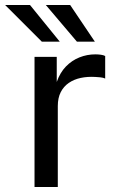

<svg xmlns="http://www.w3.org/2000/svg" viewBox="-61 -743 471 763"><path d="M76.2 0V-517H164.5V-417.3Q177.5 -454.5 201 -478.8Q224.6 -503 254.8 -515Q285.1 -527 317.7 -527Q329 -527 339.9 -525.5Q350.8 -524 357 -520.4V-430.9Q349.6 -434.4 337.8 -435.7Q326.1 -437 318 -437.2Q287.1 -439.1 260.1 -433.4Q233.1 -427.7 212.5 -413.6Q191.9 -399.5 180.3 -376.7Q168.7 -353.8 168.7 -321.5V0ZM217.9 -723 315.9 -577.5H244.6L121.2 -723ZM58.3 -723 176.5 -577.5H105.1L-40.5 -723Z"/></svg>

Font: Public Sans Thin
Style: Regular
Weight: 100
Designer: The Public Sans project authors (U.S. Web Design System). Libre Franklin designed by Pablo Impallari and Rodrigo Fuenzal
Version: Version 1.008